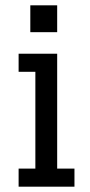

<svg xmlns="http://www.w3.org/2000/svg" viewBox="-20 -702 340 722"><path d="M195 -68H260V0H50V-68H113V-432H50V-500H195ZM94 -682H195V-581H94Z"/></svg>

Font: Kelly Slab
Style: Regular
Weight: 400
Designer: Denis Masharov
Foundry: Denis Masharov
Version: Version 1.001